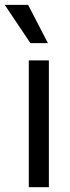

<svg xmlns="http://www.w3.org/2000/svg" viewBox="-53 -783 291 803"><path d="M67.4 -530.3H151.4V0H67.4ZM-33.2 -762.7H64.5L147.5 -602.5H74.2Z"/></svg>

Font: WEMIX Pretendard
Style: Regular
Weight: 400
Designer: Base glyphs from Inter by Rasmus Andersson; Hangeul glyphs from Noto Sans CJK(Source Han Sans) by Jang Soo-young and Kan
Foundry: Kil Hyung-jin
Version: Version 1.000